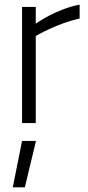

<svg xmlns="http://www.w3.org/2000/svg" viewBox="-20 -530 379 827"><path d="M134 0V-375C134 -375 227 -430 323 -450V-510C221 -491 134 -428 134 -428V-500H75V0ZM135 77 87 277H35L75 77Z"/></svg>

Font: RazerF5 Light
Style: Regular
Weight: 300
Foundry: Razer Inc.
Version: Version 2